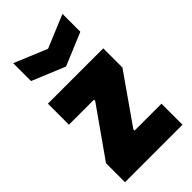

<svg xmlns="http://www.w3.org/2000/svg" viewBox="-245 -871 942 942"><g transform="rotate(-45 225.5 -400.5)"><path d="M52 -801 223 -730 394 -801V-677L224 -606L52 -677ZM27 -132 206 -386V-394H32V-540H416V-407L239 -154V-146H426V0H27Z"/></g></svg>

Font: Encode Sans Compressed
Style: Black
Weight: 900
Designer: Pablo Impallari, Andres Torresi
Foundry: Pablo Impallari, Andres Torresi
Version: Version 1.000; ttfautohint (v1.00) -l 8 -r 50 -G 200 -x 14 -